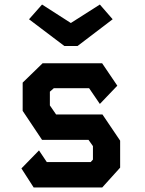

<svg xmlns="http://www.w3.org/2000/svg" viewBox="-20 -827 640 847"><path d="M168 -548 80 -462.5V-338L165.5 -210H370.5L390 -182.5V-123L380 -112H186.5L152 -163.5L74.5 -84L128.5 0H431L510 -87.5V-206.5L432 -322H227.5L200 -362V-422.5L217.5 -438H373L420.5 -368.5L497.5 -449L430.5 -548ZM322 -624H264L108 -742L165.5 -807L292.5 -725.5L420.5 -807L477 -742Z"/></svg>

Font: Kode
Style: Regular
Weight: 400
Monospace: yes
Designer: Isa Ozler
Foundry: Kadena LLC
Version: Version 1.000;gftools[0.9.28]